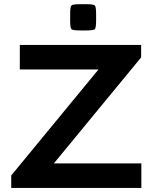

<svg xmlns="http://www.w3.org/2000/svg" viewBox="-20 -920 754 940"><path d="M35 0V-61L466 -584.5L468 -580H77V-700H671V-639L240 -115.5L238 -120H672V0ZM323.5 -819V-852Q323.5 -887 329.8 -893.2Q336 -899.5 371 -899.5H403Q438 -899.5 444.2 -893.2Q450.5 -887 450.5 -852V-819Q450.5 -783.5 444.2 -777.2Q438 -771 403 -771H371Q336 -771 329.8 -777.2Q323.5 -783.5 323.5 -819Z"/></svg>

Font: Science Gothic
Style: Regular
Weight: 400
Designer: Thomas Phinney, Vassil Kateliev, Brandon Buerkle
Foundry: Font Detective LLC
Version: Version 1.018